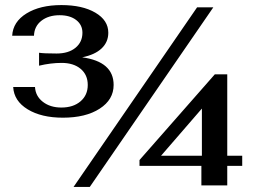

<svg xmlns="http://www.w3.org/2000/svg" viewBox="-20 -733 1003 757"><path d="M32 -390H118Q120 -354 149 -331.5Q178 -309 222 -309Q269 -309 297.5 -333.5Q326 -358 326 -398Q326 -438 298 -461.5Q270 -485 223 -485Q180 -485 134 -474V-525Q152 -522 203 -522Q250 -522 277.5 -544.5Q305 -567 305 -604Q305 -635 280.5 -654Q256 -673 215 -673Q171 -673 143 -651Q115 -629 114 -592H28Q31 -647 84.5 -680Q138 -713 222 -713Q305 -713 356 -683Q407 -653 407 -604Q407 -567 380.5 -542Q354 -517 304 -507Q428 -490 428 -398Q428 -340 373 -304.5Q318 -269 228 -269Q143 -269 89 -302Q35 -335 32 -390ZM757 -704H821L334 4H270ZM774 -79H530V-102L827 -440H876V-119H935V-79H876V-2H774ZM776 -119V-305L615 -119Z"/></svg>

Font: Fahkwang SemiBold
Style: Regular
Weight: 600
Designer: Suppakit Chalermlarp | Katatrad Co.,Ltd.
Foundry: Cadson Demak Co.,Ltd.
Version: Version 1.000; ttfautohint (v1.6)